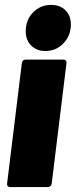

<svg xmlns="http://www.w3.org/2000/svg" viewBox="-20 -763 309 783"><path d="M85 -635Q85 -682 115 -712.5Q145 -743 188 -743Q225 -743 247 -721Q269 -699 269 -664Q269 -618 239 -586.5Q209 -555 165 -555Q129 -555 107 -577.5Q85 -600 85 -635ZM9 -15 69 -505Q70 -512 74 -516Q78 -520 85 -520H238Q245 -520 248.5 -516Q252 -512 251 -505L191 -15Q190 -8 185.5 -4Q181 0 175 0H21Q15 0 11.5 -4Q8 -8 9 -15Z"/></svg>

Font: Barlow Semi Condensed Black
Style: Italic
Weight: 900
Width: 4
Italic angle: -7°
Designer: Jeremy Tribby
Foundry: Tribby Type
Version: Version 1.408